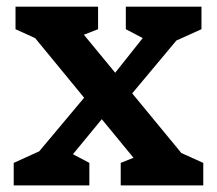

<svg xmlns="http://www.w3.org/2000/svg" viewBox="-20 -564 660 584"><path d="M347.2 -68.5 442.3 -106.6 421.4 -41.1 43.3 -501.1 109.8 -437.6 27.2 -475.2V-543.8H278.3V-475.2L181.9 -437.6L199.9 -501.1L579 -41.1L490.7 -117L598.3 -68.5V0H347.2ZM21.7 -68.5 132.2 -118.7 45.8 -39.9 274.1 -312.3 305.1 -220.3 156.6 -39.9 180 -106.6 251.8 -68.5V0H21.7ZM314.2 -322.4 457.8 -503.2 434.1 -437.6 362.7 -475.2V-543.8H592.8V-475.2L481.8 -425.1L568.7 -503.2L345.2 -235.8Z"/></svg>

Font: Monaspace Xenon Var ExtraLight
Style: Regular
Weight: 200
Designer: Riley Cran and the Lettermatic Team
Version: Version 1.200 (Monaspace Xenon Var)